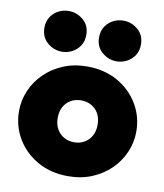

<svg xmlns="http://www.w3.org/2000/svg" viewBox="-88 -861 811 948"><g transform="rotate(10 317.5 -387.0)"><path d="M317.5 15Q230.5 15 164.2 -22.5Q98 -60 60.8 -122.5Q23.5 -185 23.5 -260Q23.5 -314 44.8 -363.5Q66 -413 105.2 -451.5Q144.5 -490 198.5 -512.5Q252.5 -535 317.5 -535Q404.5 -535 470.8 -497.5Q537 -460 574.2 -397.5Q611.5 -335 611.5 -260Q611.5 -206 590.2 -156.5Q569 -107 529.8 -68.5Q490.5 -30 436.8 -7.5Q383 15 317.5 15ZM317.5 -155Q345.5 -155 368.2 -167.8Q391 -180.5 404.2 -204Q417.5 -227.5 417.5 -260Q417.5 -292.5 404.5 -316Q391.5 -339.5 368.8 -352.2Q346 -365 317.5 -365Q289 -365 266.2 -352.2Q243.5 -339.5 230.5 -316Q217.5 -292.5 217.5 -260Q217.5 -227.5 230.8 -204Q244 -180.5 266.8 -167.8Q289.5 -155 317.5 -155ZM180.5 -585Q140 -585 107.8 -612.5Q75.5 -640 75.5 -687Q75.5 -718.5 90.5 -741.5Q105.5 -764.5 129.5 -776.8Q153.5 -789 180.5 -789Q221 -789 253.2 -761.8Q285.5 -734.5 285.5 -687Q285.5 -655.5 270.5 -632.8Q255.5 -610 231.5 -597.5Q207.5 -585 180.5 -585ZM454.5 -585Q414 -585 381.8 -612.5Q349.5 -640 349.5 -687Q349.5 -718.5 364.5 -741.5Q379.5 -764.5 403.5 -776.8Q427.5 -789 454.5 -789Q495 -789 527.2 -761.8Q559.5 -734.5 559.5 -687Q559.5 -655.5 544.5 -632.8Q529.5 -610 505.5 -597.5Q481.5 -585 454.5 -585Z"/></g></svg>

Font: Geologica Cursive Black
Style: Regular
Weight: 900
Designer: Sindre Bremnes, Frode Helland
Foundry: Monokrom Skriftforlag AS
Version: Version 1.010;gftools[0.9.28]